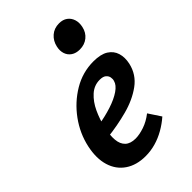

<svg xmlns="http://www.w3.org/2000/svg" viewBox="-203 -733 825 825"><g transform="rotate(-45 210.0 -320.5)"><path d="M178 13Q123 13 85.5 -12.5Q48 -38 34 -84Q20 -130 33 -191Q47 -256 87 -311Q127 -366 184 -400Q241 -434 307 -434Q351 -434 375.5 -418.5Q400 -403 408 -376.5Q416 -350 409 -318Q397 -264 352.5 -231.5Q308 -199 246 -182.5Q184 -166 119 -159L124 -223Q174 -231 214 -244Q254 -257 279.5 -274.5Q305 -292 310 -312Q313 -321 311 -332Q309 -343 299.5 -351Q290 -359 270 -359Q236 -359 210 -335.5Q184 -312 167 -275.5Q150 -239 141 -199Q132 -160 134.5 -131Q137 -102 153.5 -86.5Q170 -71 201 -71Q224 -71 254 -81Q284 -91 312 -113L349 -57Q325 -36 297 -20Q269 -4 239 4.5Q209 13 178 13ZM302 -511Q279 -511 263.5 -521.5Q248 -532 242 -550Q236 -568 241 -590Q247 -618 267.5 -636Q288 -654 318 -654Q341 -654 356 -643Q371 -632 377 -613.5Q383 -595 378 -572Q372 -544 351.5 -527.5Q331 -511 302 -511Z"/></g></svg>

Font: Ysabeau Office
Style: Bold Italic
Weight: 700
Italic angle: -12°
Designer: Christian Thalmann (Catharsis Fonts)
Version: Version 2.001;gftools[0.9.30]; featfreeze: tnum,lnum,ss02